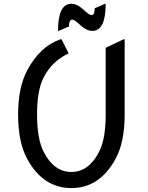

<svg xmlns="http://www.w3.org/2000/svg" viewBox="-20 -959 760 989"><path d="M622.1 -756.8V-368.7Q622.1 -226.6 575.2 -140.6Q493.2 9.8 347.7 9.8Q201.7 9.8 120.1 -140.6Q73.2 -226.6 73.2 -368.7Q73.2 -508.3 120.1 -596.7Q186 -720.7 292 -756.8H296.9L333.5 -684.1Q246.6 -643.1 204.1 -558.6Q170.9 -493.7 170.9 -368.7Q170.9 -244.6 204.1 -178.7Q256.8 -73.2 347.7 -73.2Q438 -73.2 491.2 -178.7Q524.4 -244.6 524.4 -368.7V-712.9L617.2 -756.8ZM278.8 -799.8Q278.8 -939.5 347.7 -939.5Q378.9 -939.5 414.6 -905.3Q439.5 -881.3 451.2 -881.3Q467.8 -881.3 467.8 -916.5L521.5 -939.5H524.4Q524.4 -799.8 455.6 -799.8Q424.3 -799.8 388.7 -834Q363.8 -857.9 352.1 -857.9Q335.4 -857.9 335.4 -822.8L281.7 -799.8Z"/></svg>

Font: Nova Oval
Style: Book
Weight: 400
Version: Version 2.000